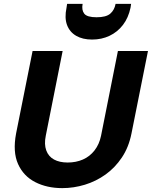

<svg xmlns="http://www.w3.org/2000/svg" viewBox="-20 -963 783 990"><path d="M148 -700H303L216 -263Q207 -219 218.5 -187.5Q230 -156 258.5 -140.5Q287 -125 329 -125Q372 -125 407.5 -140.5Q443 -156 467.5 -187.5Q492 -219 501 -263L588 -700H743L658 -275Q644 -204 608.5 -151Q573 -98 524 -63Q475 -28 417.5 -10.5Q360 7 301 7Q222 7 161.5 -24Q101 -55 73 -117.5Q45 -180 63 -275ZM653 -923Q642 -871 614 -834.5Q586 -798 545 -778.5Q504 -759 455 -759Q406 -759 372.5 -778.5Q339 -798 325.5 -834.5Q312 -871 323 -923L326 -943H406Q400 -911 414.5 -892.5Q429 -874 478 -874Q527 -874 548.5 -892.5Q570 -911 576 -943H656Z"/></svg>

Font: Albert Sans ExtraBold
Style: Italic
Weight: 800
Italic angle: -11.25°
Designer: Andreas Rasmussen
Foundry: a.Foundry
Version: Version 1.025